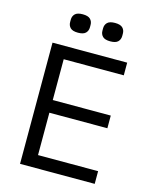

<svg xmlns="http://www.w3.org/2000/svg" viewBox="-130 -981 860 1068"><g transform="rotate(15 300.0 -447.0)"><path d="M212 -788Q181 -788 168 -801Q155 -814 155 -834V-848Q155 -868 168 -881Q181 -894 212 -894Q243 -894 256 -881Q269 -868 269 -848V-834Q269 -814 256 -801Q243 -788 212 -788ZM398 -788Q367 -788 354 -801Q341 -814 341 -834V-848Q341 -868 354 -881Q367 -894 398 -894Q429 -894 442 -881Q455 -868 455 -848V-834Q455 -814 442 -801Q429 -788 398 -788ZM90 0V-698H520V-625H174V-390H508V-317H174V-73H520V0Z"/></g></svg>

Font: PlemolJP35 Console
Style: Regular
Weight: 400
Version: v2.0.3; ttfautohint (v1.8.4.7-5d5b-dirty) -l 6 -r 45 -G 200 